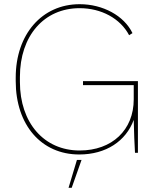

<svg xmlns="http://www.w3.org/2000/svg" viewBox="-20 -729 751 916"><path d="M358 8C486 8 581 -56 618 -157C619 -98 622 -37 624 0H638V-342H376V-323H618V-255C618 -109 515 -11 360 -11C190 -11 75 -143 75 -338V-362C75 -558 190 -690 360 -690C463 -690 554 -641 596 -561L612 -571C572 -654 471 -709 360 -709C180 -709 55 -565 55 -359V-342C55 -133 177 8 358 8ZM307 167H322L369 34H347Z"/></svg>

Font: Fixel Text Thin
Style: Regular
Weight: 100
Width: 4
Designer: AlfaBravo + MacPaw
Foundry: Kyrylo Tkachov, Marchela Mozhyna, Serhii Makarenko, Maria Weinstein, Zakhar Kryvoshyya
Version: Version 1.211